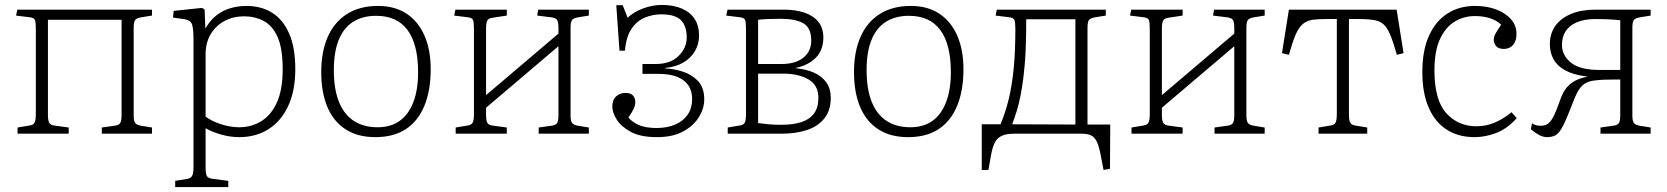

<svg xmlns="http://www.w3.org/2000/svg" viewBox="-20 -541 6745 777"><path d="M51 0V-25L99 -33Q115 -35 120 -45Q125 -55 125 -81V-424Q125 -450 121.5 -459.5Q118 -469 101 -471L45 -478L50 -502H595V-478L552 -471Q533 -468 527 -460Q521 -452 521 -429V-74Q521 -52 527 -43.5Q533 -35 552 -32L595 -25V0H392V-25L442 -32Q461 -34 466.5 -43Q472 -52 472 -75V-461H174V-77Q174 -54 179 -44.5Q184 -35 199 -33L258 -25V0Z M689 216V191L737 183Q751 181 757 171.5Q763 162 763 137V-385Q763 -423 757.5 -441Q752 -459 728 -463L680 -470L683 -497L797 -509L808 -503L811 -427H812Q832 -461 858 -480.5Q884 -500 914.5 -508.5Q945 -517 977 -517Q1038 -517 1082 -489Q1126 -461 1150.5 -404.5Q1175 -348 1175 -261Q1175 -174 1146.5 -112.5Q1118 -51 1067 -18.5Q1016 14 948 14Q912 14 875 3.5Q838 -7 812 -22V137Q812 161 817 171Q822 181 843 183L904 191V216ZM948 -26Q998 -26 1038 -51Q1078 -76 1101 -127.5Q1124 -179 1124 -260Q1124 -346 1103 -392Q1082 -438 1046.5 -456.5Q1011 -475 968 -475Q924 -475 888.5 -456Q853 -437 832.5 -402.5Q812 -368 812 -321V-69Q838 -50 875 -38Q912 -26 948 -26Z M1499 14Q1427 14 1378 -18Q1329 -50 1304.5 -109Q1280 -168 1280 -249Q1280 -332 1306.5 -392Q1333 -452 1384.5 -484.5Q1436 -517 1510 -517Q1578 -517 1625.5 -485.5Q1673 -454 1698 -396.5Q1723 -339 1723 -261Q1723 -175 1697.5 -113Q1672 -51 1622.5 -18.5Q1573 14 1499 14ZM1508 -26Q1561 -26 1597 -51.5Q1633 -77 1652.5 -127Q1672 -177 1672 -249Q1672 -306 1661 -349Q1650 -392 1628.5 -420.5Q1607 -449 1575.5 -463Q1544 -477 1502 -477Q1448 -477 1409.5 -453Q1371 -429 1351 -380Q1331 -331 1331 -257Q1331 -181 1351.5 -129.5Q1372 -78 1411.5 -52Q1451 -26 1508 -26Z M1824 0V-25L1872 -33Q1888 -35 1893 -45Q1898 -55 1898 -81V-424Q1898 -450 1894.5 -459.5Q1891 -469 1874 -471L1818 -478L1823 -502H2031V-478L1972 -469Q1957 -467 1952 -457.5Q1947 -448 1947 -425V-156L2240 -405V-428Q2240 -451 2234.5 -460Q2229 -469 2210 -471L2154 -478L2158 -502H2363V-478L2320 -471Q2301 -468 2295 -460Q2289 -452 2289 -429V-74Q2289 -52 2295 -43.5Q2301 -35 2320 -32L2363 -25V0H2160V-25L2210 -32Q2229 -34 2234.5 -43Q2240 -52 2240 -75V-354L1947 -105V-77Q1947 -54 1952 -44.5Q1957 -35 1972 -33L2031 -25V0Z M2638 14Q2572 14 2532.5 -7.5Q2493 -29 2475.5 -57.5Q2458 -86 2458 -109Q2458 -137 2473.5 -151Q2489 -165 2511 -165Q2533 -165 2542 -154Q2551 -143 2551 -129Q2551 -116 2545.5 -103Q2540 -90 2523 -65Q2542 -44 2569 -33.5Q2596 -23 2637 -23Q2679 -23 2711.5 -36.5Q2744 -50 2762.5 -76.5Q2781 -103 2781 -141Q2781 -171 2767 -193.5Q2753 -216 2723 -229Q2693 -242 2644 -242H2580V-282H2634Q2693 -282 2726 -314.5Q2759 -347 2759 -389Q2759 -436 2735.5 -459.5Q2712 -483 2656 -483Q2622 -483 2590 -470Q2558 -457 2536 -425Q2514 -393 2509 -336H2487L2474 -520H2500L2520 -469Q2543 -492 2581.5 -506.5Q2620 -521 2658 -521Q2705 -521 2739 -506.5Q2773 -492 2791 -464.5Q2809 -437 2809 -397Q2809 -362 2792 -333.5Q2775 -305 2744.5 -287.5Q2714 -270 2672 -266V-264Q2705 -263 2742 -251.5Q2779 -240 2804.5 -213.5Q2830 -187 2830 -139Q2830 -103 2809 -68Q2788 -33 2745.5 -9.5Q2703 14 2638 14Z M2925 0V-25L2973 -33Q2989 -35 2994 -45Q2999 -55 2999 -81V-424Q2999 -450 2995.5 -459.5Q2992 -469 2975 -471L2919 -478L2924 -502H3150Q3199 -502 3235 -490Q3271 -478 3291.5 -453Q3312 -428 3312 -389Q3312 -339 3282 -308Q3252 -277 3200 -266V-265Q3242 -261 3274 -247Q3306 -233 3324 -207.5Q3342 -182 3342 -145Q3342 -95 3316.5 -62.5Q3291 -30 3246.5 -15Q3202 0 3143 0ZM3142 -36Q3190 -36 3223.5 -47Q3257 -58 3274.5 -82Q3292 -106 3292 -145Q3292 -196 3252 -219.5Q3212 -243 3149 -243H3048V-43Q3069 -40 3090.5 -38Q3112 -36 3142 -36ZM3048 -282H3143Q3199 -282 3231 -307.5Q3263 -333 3263 -377Q3263 -428 3231.5 -446.5Q3200 -465 3138 -465Q3113 -465 3088 -464Q3063 -463 3048 -461Z M3655 14Q3583 14 3534 -18Q3485 -50 3460.5 -109Q3436 -168 3436 -249Q3436 -332 3462.5 -392Q3489 -452 3540.5 -484.5Q3592 -517 3666 -517Q3734 -517 3781.5 -485.5Q3829 -454 3854 -396.5Q3879 -339 3879 -261Q3879 -175 3853.5 -113Q3828 -51 3778.5 -18.5Q3729 14 3655 14ZM3664 -26Q3717 -26 3753 -51.5Q3789 -77 3808.5 -127Q3828 -177 3828 -249Q3828 -306 3817 -349Q3806 -392 3784.5 -420.5Q3763 -449 3731.5 -463Q3700 -477 3658 -477Q3604 -477 3565.5 -453Q3527 -429 3507 -380Q3487 -331 3487 -257Q3487 -181 3507.5 -129.5Q3528 -78 3567.5 -52Q3607 -26 3664 -26Z M4446 147 4435 90Q4428 52 4419 33Q4410 14 4395.5 7Q4381 0 4357 0H4085Q4053 0 4034.5 8.5Q4016 17 4006.5 35Q3997 53 3991 84L3980 147H3953V-38H4029Q4049 -86 4062 -139Q4075 -192 4082 -261Q4089 -330 4089 -424Q4089 -450 4085.5 -459.5Q4082 -469 4065 -471L4009 -478L4014 -502H4455V-478L4412 -471Q4393 -468 4387 -460Q4381 -452 4381 -429V-37H4473L4472 142ZM4076 -38 4332 -37V-463H4133Q4133 -431 4132.5 -398.5Q4132 -366 4130.5 -334.5Q4129 -303 4126.5 -274.5Q4124 -246 4121 -223Q4116 -185 4109.5 -152Q4103 -119 4094.5 -91.5Q4086 -64 4076 -38Z M4559 0V-25L4607 -33Q4623 -35 4628 -45Q4633 -55 4633 -81V-424Q4633 -450 4629.5 -459.5Q4626 -469 4609 -471L4553 -478L4558 -502H4766V-478L4707 -469Q4692 -467 4687 -457.5Q4682 -448 4682 -425V-156L4975 -405V-428Q4975 -451 4969.5 -460Q4964 -469 4945 -471L4889 -478L4893 -502H5098V-478L5055 -471Q5036 -468 5030 -460Q5024 -452 5024 -429V-74Q5024 -52 5030 -43.5Q5036 -35 5055 -32L5098 -25V0H4895V-25L4945 -32Q4964 -34 4969.5 -43Q4975 -52 4975 -75V-354L4682 -105V-77Q4682 -54 4687 -44.5Q4692 -35 4707 -33L4766 -25V0Z M5316 0V-25L5364 -33Q5380 -35 5385 -45Q5390 -55 5390 -81V-464H5351Q5318 -464 5296 -461.5Q5274 -459 5258.5 -448.5Q5243 -438 5231.5 -417.5Q5220 -397 5209 -362L5196 -319L5168 -326L5196 -502H5632L5660 -326L5633 -319L5620 -362Q5605 -410 5589 -431.5Q5573 -453 5547.5 -458.5Q5522 -464 5478 -464H5439V-77Q5439 -54 5444 -45Q5449 -36 5464 -33L5513 -25V0Z M5947 14Q5882 14 5834.5 -16.5Q5787 -47 5761.5 -106Q5736 -165 5736 -249Q5736 -337 5763 -396.5Q5790 -456 5838 -486.5Q5886 -517 5949 -517Q5998 -517 6035.5 -502.5Q6073 -488 6095 -463Q6117 -438 6117 -404Q6117 -382 6109.5 -368.5Q6102 -355 6090.5 -349Q6079 -343 6066 -343Q6044 -343 6034.5 -354.5Q6025 -366 6025 -380Q6025 -392 6032.5 -405.5Q6040 -419 6055 -441Q6038 -458 6010.5 -467Q5983 -476 5949 -476Q5903 -476 5866 -453Q5829 -430 5807 -382Q5785 -334 5785 -256Q5785 -136 5833 -83Q5881 -30 5955 -30Q5995 -30 6030.5 -45.5Q6066 -61 6097 -87L6118 -63Q6081 -21 6036.5 -3.5Q5992 14 5947 14Z M6241 14Q6224 14 6207 4.5Q6190 -5 6175 -18L6180 -42Q6186 -38 6194 -35Q6202 -32 6215 -32Q6234 -32 6246 -41.5Q6258 -51 6269 -74Q6280 -97 6294 -137Q6304 -166 6318.5 -184.5Q6333 -203 6355 -214.5Q6377 -226 6407 -231L6397 -232Q6345 -239 6313 -257Q6281 -275 6266.5 -302Q6252 -329 6252 -362Q6252 -405 6274 -436Q6296 -467 6337.5 -484.5Q6379 -502 6437 -502H6660V-478L6617 -471Q6598 -468 6592 -460Q6586 -452 6586 -429V-74Q6586 -52 6592 -43.5Q6598 -35 6617 -32L6660 -25V0H6457V-25L6507 -32Q6526 -34 6531.5 -43Q6537 -52 6537 -75V-219Q6524 -219 6507.5 -219Q6491 -219 6473.5 -218.5Q6456 -218 6439 -216Q6414 -214 6397.5 -205Q6381 -196 6369 -177Q6357 -158 6345 -125Q6321 -63 6306 -33Q6291 -3 6276.5 5.5Q6262 14 6241 14ZM6452 -258H6537V-459Q6510 -462 6484.5 -463Q6459 -464 6438 -464Q6391 -464 6360.5 -450.5Q6330 -437 6315.5 -414Q6301 -391 6301 -359Q6301 -317 6337.5 -287.5Q6374 -258 6452 -258Z"/></svg>

Font: Literata ExtraLight
Style: Regular
Weight: 250
Designer: Latin by Veronika Burian and Jose Scaglione. Greek by Irene Vlachou. Cyrillic by Vera Evstafieva.
Foundry: TypeTogether
Version: Version 3.103;gftools[0.9.29]